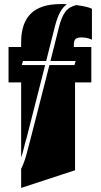

<svg xmlns="http://www.w3.org/2000/svg" viewBox="-20 -731 498 944"><path d="M346 -411 352 -431H228L270 -598Q282 -647 301 -672.5Q320 -698 355 -706L369 -704Q411 -698 432 -688V-536Q416 -543 404 -545Q392 -547 378 -547Q360 -547 351.5 -539Q343 -531 343 -511V-500H429V-326H349V106L84 193V99Q99 69 109.5 30.5Q120 -8 131 -51L223 -411ZM84 -326H22V-500H84V-524Q84 -617 131.5 -664Q179 -711 279 -711Q287 -711 294 -711Q301 -711 309 -710Q289 -696 275.5 -671Q262 -646 251 -605L207 -431H93L87 -411H202L111 -54Q103 -28 97.5 -3.5Q92 21 84 43Z"/></svg>

Font: J.M. Nexus Grotesque
Style: Regular
Weight: 900
Designer: deFharo
Foundry: deFharo
Version: Version 3.003